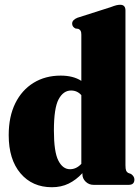

<svg xmlns="http://www.w3.org/2000/svg" viewBox="-20 -775 588 805"><path d="M16.5 -208.5Q16.5 -286 44 -341.8Q71.5 -397.5 120.8 -427.8Q170 -458 234.5 -458Q287 -458 321 -436V-629.5Q321 -641 318 -646Q315 -651 308.5 -654L296.5 -655.5Q282.5 -662.5 282.5 -676Q282.5 -691.5 304.5 -700.5L444 -745Q459.5 -751 468 -753Q476.5 -755 484 -755Q506 -755 506 -731V-82.5Q506 -66.5 508.8 -59.8Q511.5 -53 517.5 -50L529.5 -45.5Q543.5 -35.5 543.5 -22.5Q543.5 0 520 0H372Q353 0 339.2 -13.2Q325.5 -26.5 325.5 -44.5V-49Q299 -20.5 267.8 -5.2Q236.5 10 197.5 10Q115.5 10 66 -48.2Q16.5 -106.5 16.5 -208.5ZM206 -227.5Q206 -138.5 224.5 -102Q243 -65.5 273.5 -65.5Q300 -65.5 321 -88V-376Q304 -395.5 278 -395.5Q245.5 -395.5 225.8 -358.8Q206 -322 206 -227.5Z"/></svg>

Font: Fraunces 144pt S050 Black
Style: Regular
Weight: 900
Version: Version 1.000; ttfautohint (v1.8.3)